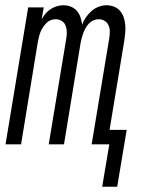

<svg xmlns="http://www.w3.org/2000/svg" viewBox="-20 -548 540 729"><path d="M368 161 395 0H328L395 -404Q397 -417 397 -429Q397 -441 392 -452Q387 -463 377 -469Q367 -475 355 -475Q345 -475 335.5 -471Q326 -467 318.5 -459.5Q311 -452 305.5 -442.5Q300 -433 296.5 -423.5Q293 -414 290.5 -404.5Q288 -395 286 -385L223 0H165L232 -404Q234 -417 233.5 -429Q233 -441 228.5 -452Q224 -463 213.5 -469Q203 -475 191 -475Q181 -475 171.5 -471Q162 -467 155 -459.5Q148 -452 142 -442.5Q136 -433 132.5 -423.5Q129 -414 127 -404.5Q125 -395 123 -385L60 0H1L87 -520H146L138 -474Q144 -486 152.5 -496Q161 -506 172.5 -513.5Q184 -521 196.5 -524.5Q209 -528 221 -528Q236 -528 249.5 -522.5Q263 -517 272 -506.5Q281 -496 285.5 -482.5Q290 -469 292 -454Q297 -469 306.5 -482.5Q316 -496 328 -506.5Q340 -517 355 -522.5Q370 -528 385 -528Q400 -528 413.5 -522.5Q427 -517 436 -506.5Q445 -496 449.5 -482.5Q454 -469 455.5 -454.5Q457 -440 455.5 -424.5Q454 -409 452 -394L396 -55H461L425 161Z"/></svg>

Font: Iosevka Light
Style: Italic
Weight: 300
Italic angle: -9°
Monospace: yes
Designer: Belleve Invis
Foundry: Belleve Invis
Version: Version 32.5.0; ttfautohint (v1.8.4)